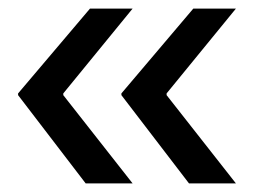

<svg xmlns="http://www.w3.org/2000/svg" viewBox="-20 -484 612 446"><path d="M288 -58H179L22 -263V-267L189 -464H288L127 -267V-263ZM528 -58H419L262 -263V-267L429 -464H528L367 -267V-263Z"/></svg>

Font: Amiko
Style: Regular
Weight: 400
Designer: Pablo Impallari, Rodrigo Fuenzalida, Andres Torresi
Foundry: Impallari Type
Version: Version 1.001; ttfautohint (v1.3)